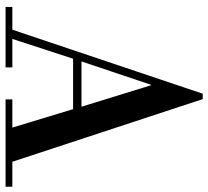

<svg xmlns="http://www.w3.org/2000/svg" viewBox="-50 -718 767 708"><g transform="rotate(90 334.0 -363.5)"><path d="M89 -25 325 -727H345L576 -25H668V0H346V-25H450L382 -249H196L123 -25H228V0H5V-25ZM373 -280 294 -536H292L206 -280Z"/></g></svg>

Font: Justus
Style: Oldstyle
Weight: 500
Version: Version 001.000